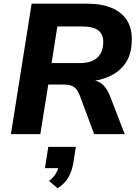

<svg xmlns="http://www.w3.org/2000/svg" viewBox="-20 -725 759 1038"><path d="M39 0 151 -705H452Q533 -705 588 -680.5Q643 -656 669.5 -610Q696 -564 692 -498Q690 -429 658 -383Q626 -337 572.5 -312.5Q519 -288 451 -284V-293L474 -292Q512 -290 536.5 -266.5Q561 -243 577 -200L654 0H489L410 -212Q402 -232 391 -244.5Q380 -257 364 -262.5Q348 -268 325 -268H241L198 0ZM259 -384H411Q471 -384 503 -410.5Q535 -437 538 -489Q541 -536 513.5 -559Q486 -582 425 -582H290ZM292 293 245 253Q271 233 283 211.5Q295 190 299 166L326 184H223L241 69H390L377 152Q370 197 351.5 231Q333 265 292 293Z"/></svg>

Font: Nunito Sans 10pt ExtraBold
Style: Italic
Weight: 800
Italic angle: -9°
Designer: Vernon Adams
Foundry: Vernon Adams
Version: Version 3.101;gftools[0.9.27]